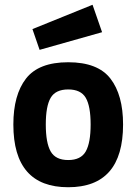

<svg xmlns="http://www.w3.org/2000/svg" viewBox="-20 -773 572 805"><path d="M496 -251Q496 12 266 12Q36 12 36 -251Q36 -375 89 -443.5Q142 -512 266 -512Q390 -512 443 -443.5Q496 -375 496 -251ZM192.5 -138Q213 -102 266 -102Q319 -102 339.5 -138Q360 -174 360 -251Q360 -328 339.5 -363Q319 -398 266 -398Q213 -398 192.5 -363Q172 -328 172 -251Q172 -174 192.5 -138ZM116 -651 368 -753 408 -638 146 -564Z"/></svg>

Font: TitilliumText
Style: ExtraBold
Weight: 800
Designer: Accademia di Belle Arti di Urbino and others
Foundry: Accademia di Belle Arti di Urbino and others.
Version: Version 60.001